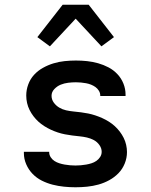

<svg xmlns="http://www.w3.org/2000/svg" viewBox="-20 -784 640 812"><path d="M299 8Q275 8 250.5 5.5Q226 3 202.5 -3Q179 -9 157 -20Q135 -31 118 -48.5Q101 -66 91 -89Q81 -112 81 -136V-142H188V-140Q188 -129 194.5 -119Q201 -109 210.5 -103Q220 -97 231 -93.5Q242 -90 253.5 -88Q265 -86 276.5 -85Q288 -84 299 -84Q310 -84 321.5 -85Q333 -86 344.5 -88Q356 -90 367 -93.5Q378 -97 387.5 -103.5Q397 -110 403.5 -120Q410 -130 410 -142Q410 -157 400.5 -170.5Q391 -184 377 -191.5Q363 -199 347.5 -202.5Q332 -206 316.5 -207.5Q301 -209 285.5 -211Q270 -213 254.5 -216Q239 -219 224 -224Q209 -229 195 -235.5Q181 -242 167.5 -250.5Q154 -259 142.5 -269.5Q131 -280 121.5 -292.5Q112 -305 105 -319Q98 -333 94.5 -348.5Q91 -364 91 -380Q91 -404 99.5 -427Q108 -450 124 -467.5Q140 -485 161.5 -497Q183 -509 206 -516Q229 -523 253 -525.5Q277 -528 301 -528Q325 -528 348.5 -525.5Q372 -523 395 -516.5Q418 -510 439 -499Q460 -488 476.5 -470.5Q493 -453 502 -430.5Q511 -408 511 -384V-378H404V-380Q404 -391 398 -400.5Q392 -410 383.5 -416Q375 -422 365 -426Q355 -430 344 -432Q333 -434 322.5 -435Q312 -436 301 -436Q285 -436 268.5 -434Q252 -432 237 -426Q222 -420 210 -407.5Q198 -395 198 -379Q198 -363 207.5 -350Q217 -337 230.5 -329Q244 -321 259.5 -317.5Q275 -314 291 -312.5Q307 -311 322.5 -309Q338 -307 353 -304Q368 -301 383 -296Q398 -291 412.5 -284.5Q427 -278 440.5 -269.5Q454 -261 465.5 -250.5Q477 -240 486.5 -227.5Q496 -215 503 -201Q510 -187 513.5 -171.5Q517 -156 517 -141Q517 -116 507.5 -92.5Q498 -69 481 -51.5Q464 -34 442 -22Q420 -10 396.5 -3.5Q373 3 348.5 5.5Q324 8 299 8ZM191 -588 138 -627 245 -764H355L462 -627L409 -588L300 -705Z"/></svg>

Font: Iosevka Aile Semibold
Style: Regular
Weight: 600
Designer: Belleve Invis
Foundry: Belleve Invis
Version: Version 31.1.0; ttfautohint (v1.8.4)